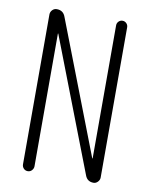

<svg xmlns="http://www.w3.org/2000/svg" viewBox="-83 -791 666 852"><g transform="rotate(10 250.0 -365.0)"><path d="M75.2 -26.4V-701.2Q75.2 -712.9 83.5 -721.7Q91.8 -730.5 103.5 -730.5Q132.8 -730.5 142.6 -703.1L373 -106.4Q373 -105.5 374 -105.5Q375 -105.5 375 -106.4V-705.1Q375 -715.8 382.3 -723.1Q389.6 -730.5 399.9 -730.5Q410.2 -730.5 417.5 -723.1Q424.8 -715.8 424.8 -705.1V-28.3Q424.8 -17.6 416.5 -8.8Q408.2 0 397.5 0Q369.1 0 359.4 -26.4L128.9 -624Q128.9 -625 127.9 -625Q127 -625 127 -624V-26.4Q127 -16.6 119.6 -8.3Q112.3 0 101.1 0Q89.8 0 82.5 -7.8Q75.2 -15.6 75.2 -26.4Z"/></g></svg>

Font: Rounded-L Mgen+ 1m light
Style: Regular
Weight: 200
Designer: [Source Han Sans]
Ryoko NISHIZUKA  (kana & ideographs); Paul D. Hunt (Latin, Greek & Cyrillic); Wenlong ZHANG  (bopomofo
Version: Version 1.059.20150602